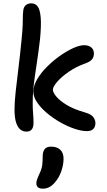

<svg xmlns="http://www.w3.org/2000/svg" viewBox="-20 -779 640 1151"><path d="M138 10Q120 10 104 -1Q88 -12 77.5 -41.5Q67 -71 67 -125Q67 -165 74 -230Q81 -295 91 -375Q101 -455 109 -538Q115 -598 116 -628.5Q117 -659 117 -675.5Q117 -692 119 -711Q120 -734 133 -746.5Q146 -759 168 -759Q192 -759 206 -740Q220 -721 224 -674Q228 -627 220 -545Q211 -470 203 -416.5Q195 -363 189 -321.5Q183 -280 179.5 -242Q176 -204 176 -161Q176 -125 178.5 -97.5Q181 -70 181 -42Q181 10 138 10ZM501 7Q468 7 425.5 -7.5Q383 -22 340 -46.5Q297 -71 261 -101.5Q225 -132 202.5 -165Q180 -198 180 -229Q180 -265 202.5 -303.5Q225 -342 261.5 -378.5Q298 -415 339 -444Q380 -473 418.5 -490.5Q457 -508 484 -508Q511 -508 527 -495Q543 -482 543 -458Q543 -436 530 -421.5Q517 -407 484 -396Q435 -378 392 -348.5Q349 -319 323 -289Q297 -259 297 -241Q297 -226 316.5 -201.5Q336 -177 378 -151Q420 -125 486 -106Q526 -95 539 -77.5Q552 -60 552 -41Q552 -19 539.5 -6Q527 7 501 7ZM237 352Q198 352 198 320Q198 310 201.5 299Q205 288 215 266Q231 233 233.5 208Q236 183 236 157Q236 130 248 115Q260 100 286 100Q321 100 341 118.5Q361 137 361 173Q361 207 348 246Q335 285 308 316Q291 335 274 343.5Q257 352 237 352Z"/></svg>

Font: Shantell Sans Normal
Style: Regular
Weight: 500
Designer: Stephen Nixon, Anya Danilova, Shantell Martin
Foundry: Arrow Type
Version: Version 1.009;[a7da0bfa3]